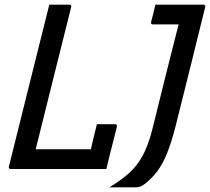

<svg xmlns="http://www.w3.org/2000/svg" viewBox="-20 -720 895 818"><path d="M26 0Q15 0 18 -11Q45 -118 72 -227.5Q99 -337 123.5 -434Q148 -531 165 -600Q171 -625 177.5 -650Q184 -675 190 -700H275Q286 -700 283 -689Q245 -538 207.5 -387Q170 -236 132 -84H367Q373 -109 380 -139Q387 -169 393 -191H470Q480 -191 478 -180Q472 -155 463.5 -122.5Q455 -90 447 -57.5Q439 -25 433 0ZM446 78Q496 48 530.5 17Q565 -14 589 -59Q613 -104 630 -173Q640 -213 653 -266Q666 -319 681 -379Q696 -439 711.5 -500Q727 -561 741 -616H632Q621 -616 624 -627Q629 -647 633.5 -664Q638 -681 642 -700H846Q857 -700 854 -689Q825 -573 795.5 -452.5Q766 -332 728 -182Q710 -112 691.5 -66.5Q673 -21 651 8.5Q629 38 599 62Q586 72 578 75Q570 78 557 78Z"/></svg>

Font: Recursive Sn Lnr St
Style: Italic
Weight: 400
Italic angle: -15°
Version: Version 1.079;hotconv 1.0.112;makeotfexe 2.5.65598; ttfautoh